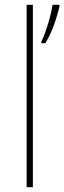

<svg xmlns="http://www.w3.org/2000/svg" viewBox="-20 -780 268 800"><path d="M117 0H91V-760H117ZM228 -754Q219 -715 204.5 -675Q190 -635 169 -600H152V-606Q160 -621 170 -649.5Q180 -678 188 -708.5Q196 -739 199 -760H228Z"/></svg>

Font: Noto Sans Sinhala UI Thin
Style: Regular
Weight: 100
Designer: Jelle Bosma - Monotype Design Team
Foundry: Monotype Imaging Inc.
Version: Version 2.006; ttfautohint (v1.8.4.7-5d5b)